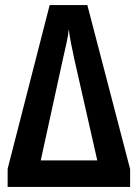

<svg xmlns="http://www.w3.org/2000/svg" viewBox="-20 -734 541 754"><path d="M10 0V-71L175 -714H323L491 -70V0ZM140 -104H362L272 -501Q265 -533 259 -563.5Q253 -594 250 -619Q248 -594 241 -564Q234 -534 227 -502Z"/></svg>

Font: Noto Sans ExtraCondensed SemiBold
Style: Regular
Weight: 600
Width: 2
Designer: Monotype Design Team
Foundry: Monotype Imaging Inc.
Version: Version 2.013; ttfautohint (v1.8.4.7-5d5b)